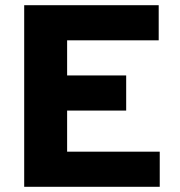

<svg xmlns="http://www.w3.org/2000/svg" viewBox="-20 -718 690 738"><path d="M73 0V-698H590V-563H238V-428H465V-293H238V-135H594V0Z"/></svg>

Font: Azeret Mono
Style: Bold
Weight: 700
Designer: Martin Vácha
Foundry: Displaay
Version: Version 1.002